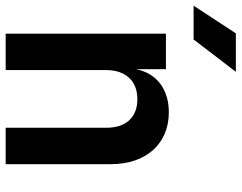

<svg xmlns="http://www.w3.org/2000/svg" viewBox="-124 -724 830 659"><g transform="rotate(90 290.5 -395.0)"><path d="M-19 -645H97L208 -790H76ZM77 0H202V-344C202 -413 240 -452 302 -452C363 -452 400 -414 400 -346V0H525V-361C525 -482 455 -560 347 -560C267 -560 212 -517 199 -447V-550H77Z"/></g></svg>

Font: JetBrains Mono
Style: Bold
Weight: 558
Monospace: yes
Designer: Philipp Nurullin, Konstantin Bulenkov
Foundry: JetBrains
Version: Version 2.305